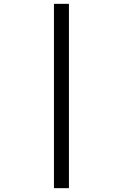

<svg xmlns="http://www.w3.org/2000/svg" viewBox="-20 -810 640 1000"><path d="M261 170H339V-790H261Z"/></svg>

Font: CommitMono
Style: 400Regular
Weight: 400
Monospace: yes
Designer: Eigil Nikolajsen
Foundry: Eigil Nikolajsen
Version: Version 1.143